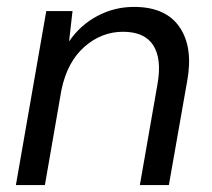

<svg xmlns="http://www.w3.org/2000/svg" viewBox="-20 -536 614 556"><path d="M26 0 114 -504H190L180 -416Q212 -463 261.5 -489.5Q311 -516 368 -516Q460 -516 500 -457.5Q540 -399 522 -301L469 0H385L436 -292Q449 -365 424 -404.5Q399 -444 336 -444Q274 -444 224.5 -400.5Q175 -357 158 -276L110 0Z"/></svg>

Font: DM Sans Italic
Style: Regular
Weight: 400
Italic angle: -10°
Designer: Colophon Foundry, Jonny Pinhorn
Foundry: Colophon Foundry
Version: Version 4.004; ttfautohint (v1.8.4.7-5d5b)